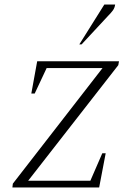

<svg xmlns="http://www.w3.org/2000/svg" viewBox="-20 -832 583 852"><path d="M35 0 37 -17 435 -530H187L134 -417H119L145 -560H508L505 -543L105 -30H381L434 -152H449L420 0ZM332 -635 443 -812H491Q489 -797 481 -786Q473 -775 460 -762L342 -635Z"/></svg>

Font: Spectral SC ExtraLight
Style: Italic
Weight: 275
Italic angle: -10°
Designer: Jean-Baptiste Levee
Foundry: Production Type
Version: Version 2.001